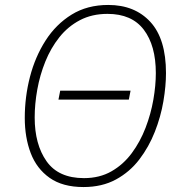

<svg xmlns="http://www.w3.org/2000/svg" viewBox="-20 -745 721 775"><path d="M317 10Q233 10 180.5 -27Q128 -64 104 -127Q80 -190 80 -269Q80 -354 101 -435Q122 -516 164 -581.5Q206 -647 269 -686Q332 -725 417 -725Q524 -725 587 -656.5Q650 -588 650 -450Q650 -398 639.5 -336Q629 -274 605 -213Q581 -152 542.5 -101.5Q504 -51 448 -20.5Q392 10 317 10ZM319 -26Q382 -26 430 -53.5Q478 -81 512 -127Q546 -173 567.5 -229Q589 -285 599 -342.5Q609 -400 609 -450Q609 -561 560.5 -625Q512 -689 414 -689Q351 -689 302.5 -663.5Q254 -638 219.5 -594.5Q185 -551 163 -496.5Q141 -442 130.5 -383.5Q120 -325 120 -271Q120 -162 168 -94Q216 -26 319 -26ZM216 -343 223 -379H507L500 -343Z"/></svg>

Font: Noto Sans Disp ExtLt
Style: Italic
Weight: 200
Italic angle: -12°
Designer: Monotype Design Team
Foundry: Monotype Imaging Inc.
Version: Version 2.000;GOOG;noto-source:20170915:90ef993387c0